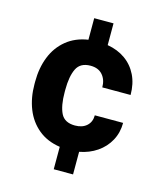

<svg xmlns="http://www.w3.org/2000/svg" viewBox="-113 -731 810 937"><g transform="rotate(15 291.5 -262.5)"><path d="M372.1 -186.5H515.1Q515.1 -137.2 493.2 -96.9Q471.2 -56.6 432.6 -30.3Q394 -3.9 344.2 5.4V119.6H246.6V6.3Q181.6 -3.4 137.2 -40Q92.8 -76.7 70.6 -132.6Q48.3 -188.5 48.3 -257.8V-270Q48.3 -339.4 70.6 -395.5Q92.8 -451.7 137.5 -488.3Q182.1 -524.9 246.6 -534.7V-643.6H344.2V-533.7Q396 -524.9 434.3 -497.8Q472.7 -470.7 493.9 -427.5Q515.1 -384.3 515.1 -327.6H372.1Q372.1 -366.2 350.8 -390.6Q329.6 -415 290 -415Q238.3 -415 219.5 -376.2Q200.7 -337.4 200.7 -270V-257.8Q200.7 -189 219.5 -151.1Q238.3 -113.3 291 -113.3Q328.1 -113.3 350.1 -133.1Q372.1 -152.8 372.1 -186.5Z"/></g></svg>

Font: Heebo ExtraBold
Style: Regular
Weight: 800
Designer: Oded Ezer
Foundry: Meir Sadan
Version: Version 2.001; ttfautohint (v1.5.14-ce02) -l 8 -r 50 -G 200 